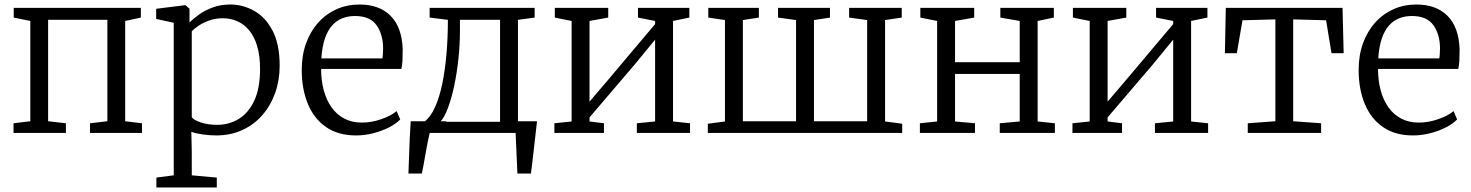

<svg xmlns="http://www.w3.org/2000/svg" viewBox="-20 -590 6528 852"><path d="M40 0V-43L114.5 -52V-497L41 -512V-555H605V-512L535.5 -497V-52L610 -43V0H379.5V-43L456.5 -52V-502H193.5V-52L272.5 -43V0Z M674 242V198L751 188V-489L673 -506V-551L801 -567H803L821 -551V-490Q838.5 -508 864.8 -526.5Q891 -545 925.5 -557.5Q960 -570 1002 -570Q1057.5 -570 1107.8 -542Q1158 -514 1189.5 -454Q1221 -394 1221 -298Q1221 -233.5 1201 -177.5Q1181 -121.5 1144 -79Q1107 -36.5 1055 -12.8Q1003 11 939 11Q912 11 880.8 6.8Q849.5 2.5 829 -5L831 80V188L942 198V242ZM943 -36Q996.5 -36 1039.8 -62.5Q1083 -89 1108.5 -143.8Q1134 -198.5 1134 -284Q1134 -343.5 1121 -386.2Q1108 -429 1085 -456.2Q1062 -483.5 1032.2 -496.2Q1002.5 -509 969 -509Q937.5 -509 910.5 -499.8Q883.5 -490.5 863 -477Q842.5 -463.5 831 -451V-70Q838.5 -58 870.2 -47Q902 -36 943 -36Z M1560 11Q1481 11 1427.2 -26Q1373.5 -63 1346.2 -128.8Q1319 -194.5 1319 -280Q1319 -344.5 1338.2 -397.8Q1357.5 -451 1392 -489.5Q1426.5 -528 1473.2 -549Q1520 -570 1575 -570Q1663.5 -570 1713.5 -519.5Q1763.5 -469 1767 -372Q1767 -343.5 1766 -322Q1765 -300.5 1761 -284H1405Q1405 -233.5 1416.5 -190Q1428 -146.5 1450.8 -114.2Q1473.5 -82 1507.5 -64Q1541.5 -46 1586 -46Q1629 -46 1673 -61.5Q1717 -77 1740 -97L1756 -60Q1737 -40.5 1705.8 -24.5Q1674.5 -8.5 1636.5 1.2Q1598.5 11 1560 11ZM1406 -331H1677Q1678.5 -339 1679.2 -352.5Q1680 -366 1680 -375Q1680 -436.5 1651 -477.8Q1622 -519 1555 -519Q1525 -519 1499.2 -509Q1473.5 -499 1453.8 -477Q1434 -455 1421.8 -419Q1409.5 -383 1406 -331Z M1847.5 0V-50H1863.5Q1890.5 -70.5 1910.2 -114Q1930 -157.5 1942.5 -217.8Q1955 -278 1961.2 -350.5Q1967.5 -423 1967.5 -502L1886.5 -512V-555H2352.5V-512L2278.5 -502V0ZM1934 -49.5H2199V-502H2021V-454Q2021 -392 2014.2 -328.8Q2007.5 -265.5 1995.5 -209.2Q1983.5 -153 1967.8 -111Q1952 -69 1934 -49.5ZM1792.5 180Q1794 141.5 1795.2 103Q1796.5 64.5 1798.2 25.5Q1800 -13.5 1802.5 -52H1962.5L1888.5 -8.5Q1883.5 12 1878 40Q1872.5 68 1867.5 96.5Q1862.5 125 1858.5 147.5Q1854.5 170 1852 180ZM2276 180Q2275 157.5 2274 135Q2273 112.5 2272 90Q2271 67.5 2270 45Q2269 22.5 2268 0L2218 -52H2363Q2360.5 -29 2357.8 -5.8Q2355 17.5 2352.5 40.8Q2350 64 2347.2 87.2Q2344.5 110.5 2341.8 133.8Q2339 157 2336 180Z M2440 0V-43L2516.5 -51V-497L2442 -512V-555H2679V-512L2596 -497V-139L2677 -234L2887 -483V-497L2811 -512V-555H3039V-512L2966.5 -497V-51L3042 -43V0H2806V-43L2887 -51V-414L2797.5 -305L2596 -69V-51L2660 -43V0Z M3121 0V-41L3197 -51V-501L3123 -512V-555H3347.5V-512L3276.5 -501V-52H3512.5V-501L3432.5 -512V-555H3663V-512L3592 -501V-52H3828V-501L3748 -512V-555H3981.5V-512L3907.5 -501V-51L3983.5 -41V0Z M4062 0V-43L4138.5 -51V-497L4064 -512V-555H4303V-512L4218 -497V-314H4505V-497L4419 -512V-555H4656.5V-512L4584.5 -497V-51L4661 -43V0H4416.5V-43L4505 -51V-262H4218V-51L4306.5 -43V0Z M4739 0V-43L4815.5 -51V-497L4741 -512V-555H4978V-512L4895 -497V-139L4976 -234L5186 -483V-497L5110 -512V-555H5338V-512L5265.5 -497V-51L5341 -43V0H5105V-43L5186 -51V-414L5096.5 -305L4895 -69V-51L4959 -43V0Z M5517 0V-43L5639.5 -52V-504L5493.5 -500L5468.5 -354H5415.5L5419.5 -555H5937.5L5942.5 -354H5888.5L5864.5 -500L5718.5 -504V-52L5842.5 -43V0Z M6250 11Q6171 11 6117.2 -26Q6063.5 -63 6036.2 -128.8Q6009 -194.5 6009 -280Q6009 -344.5 6028.2 -397.8Q6047.5 -451 6082 -489.5Q6116.5 -528 6163.2 -549Q6210 -570 6265 -570Q6353.5 -570 6403.5 -519.5Q6453.5 -469 6457 -372Q6457 -343.5 6456 -322Q6455 -300.5 6451 -284H6095Q6095 -233.5 6106.5 -190Q6118 -146.5 6140.8 -114.2Q6163.5 -82 6197.5 -64Q6231.5 -46 6276 -46Q6319 -46 6363 -61.5Q6407 -77 6430 -97L6446 -60Q6427 -40.5 6395.8 -24.5Q6364.5 -8.5 6326.5 1.2Q6288.5 11 6250 11ZM6096 -331H6367Q6368.5 -339 6369.2 -352.5Q6370 -366 6370 -375Q6370 -436.5 6341 -477.8Q6312 -519 6245 -519Q6215 -519 6189.2 -509Q6163.5 -499 6143.8 -477Q6124 -455 6111.8 -419Q6099.5 -383 6096 -331Z"/></svg>

Font: Merriweather Light
Style: Regular
Weight: 300
Designer: Eben Sorkin
Foundry: Eben Sorkin
Version: Version 2.100